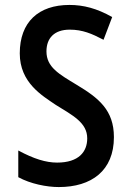

<svg xmlns="http://www.w3.org/2000/svg" viewBox="-20 -747 540 777"><path d="M218 10C350 10 441 -56 441 -192C441 -301 380 -350 290 -404C219 -447 168 -475 168 -539C168 -593 200 -627 262 -627C314 -627 351 -611 399 -586L434 -678C372 -713 318 -727 261 -727C136 -727 60 -658 60 -531C60 -412 151 -360 205 -323C274 -280 333 -251 333 -187C333 -133 299 -89 211 -89C166 -89 117 -104 54 -138V-30C103 -3 169 10 218 10Z"/></svg>

Font: Noto Sans Mono ExtraCondensed SemiBold
Style: Regular
Weight: 600
Width: 2
Designer: Monotype Design Team
Foundry: Monotype Imaging Inc.
Version: Version 2.014